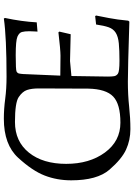

<svg xmlns="http://www.w3.org/2000/svg" viewBox="131 -820 701 1003"><g transform="rotate(-90 481.5 -318.5)"><path d="M345.7 -590.8Q244.1 -590.8 185.5 -517.8Q127 -444.8 127 -323.2Q127 -201.7 186.3 -120.8Q245.6 -40 342.3 -40Q439 -40 478.5 -77.6Q518.1 -115.2 520 -208L521 -466.8Q521 -503.9 512.9 -527.8Q504.9 -551.8 475.8 -571.3Q446.8 -590.8 345.7 -590.8ZM41 -296.9Q41 -371.1 65.9 -435.5Q90.8 -500 159.2 -574.5Q227.5 -648.9 362.8 -648.9Q413.6 -648.9 466.8 -641.8Q520 -634.8 582 -634.8Q788.1 -634.8 886.2 -648.9L889.2 -643.1Q870.6 -555.7 866.2 -477.1L817.9 -473.1Q817.9 -481 818.8 -488.8L819.8 -516.1Q819.8 -540 815.9 -554.4Q812 -568.8 791.5 -577.9Q771 -586.9 694.3 -586.9Q617.7 -586.9 609.4 -582.5Q601.1 -578.1 599.1 -570.1Q597.2 -562 596.2 -547.9L587.9 -354L691.9 -353Q722.7 -353 814 -363.8L817.9 -358.9L804.2 -299.8L664.1 -303.2L585.9 -295.9L583 -105Q583 -85 585 -73Q586.9 -61 598.1 -53Q609.4 -44.9 665.5 -44.9Q721.2 -44.9 756.6 -48.3Q792 -51.8 812 -64.5Q832 -77.1 840.6 -101.6Q849.1 -126 855 -167L898.9 -171.9L901.9 -167Q897 -142.1 888.7 -99.6Q880.4 -57.1 875 1L870.1 6.8Q626 -1 556.6 -1Q487.3 -1 426.3 5.6Q365.2 12.2 308.1 12.2Q251 12.2 201.4 -10.5Q151.9 -33.2 96.4 -97.4Q41 -161.6 41 -296.9Z"/></g></svg>

Font: Alegreya-Regular
Style: Regular
Weight: 400
Designer: Juan Pablo del Peral
Foundry: Juan Pablo del Peral
Version: Version 1.003